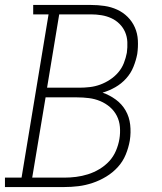

<svg xmlns="http://www.w3.org/2000/svg" viewBox="-35 -755 655 775"><path d="M-15 0V-38H52L161 -697H99V-735H332Q360 -735 387 -731Q414 -727 438 -716Q462 -705 480.5 -686.5Q499 -668 509.5 -644Q520 -620 521.5 -592.5Q523 -565 519 -537Q514 -511 503.5 -485Q493 -459 474 -438Q455 -417 430.5 -403Q406 -389 379 -381Q408 -371 432.5 -353Q457 -335 472 -309Q487 -283 490.5 -251.5Q494 -220 489 -188Q484 -159 472.5 -131Q461 -103 440.5 -80.5Q420 -58 393.5 -42Q367 -26 338.5 -16.5Q310 -7 281.5 -3.5Q253 0 224 0ZM285 -401Q306 -401 327.5 -403.5Q349 -406 369.5 -413.5Q390 -421 409 -433.5Q428 -446 442.5 -463Q457 -480 465 -500.5Q473 -521 477 -542Q480 -564 479 -585.5Q478 -607 470 -625.5Q462 -644 447.5 -658.5Q433 -673 414.5 -681.5Q396 -690 375 -693.5Q354 -697 332 -697H204L155 -401ZM95 -38H224Q248 -38 272 -41Q296 -44 320 -51.5Q344 -59 366.5 -72.5Q389 -86 406 -104.5Q423 -123 433 -146.5Q443 -170 447 -194Q451 -218 449 -242.5Q447 -267 436.5 -287.5Q426 -308 408.5 -323Q391 -338 369.5 -347Q348 -356 324 -359Q300 -362 276 -362H149Z"/></svg>

Font: Iosevka Etoile XLtObl
Style: Regular
Weight: 200
Italic angle: -9°
Designer: Belleve Invis
Foundry: Belleve Invis
Version: Version 15.5.2; ttfautohint (v1.8.4)